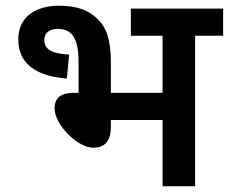

<svg xmlns="http://www.w3.org/2000/svg" viewBox="-20 -652 801 672"><path d="M186 -632C109 -632 44 -596 44 -514C44 -425 112 -385 214 -377L222 -461C159 -464 135 -481 135 -512C135 -535 151 -551 182 -551C206 -551 224 -543 236 -526C248 -508 255 -483 255 -430V-327H238C186 -327 171 -303 171 -273C171 -215 252 -135 306 -135C344 -135 368 -155 368 -208V-232H549V0H663V-527H761V-622H438V-527H549V-327H368V-435C368 -519 349 -559 322 -585C289 -618 246 -632 186 -632Z"/></svg>

Font: Noto Sans SemiBold
Style: Italic
Weight: 600
Italic angle: -12°
Designer: Monotype Design Team
Foundry: Monotype Imaging Inc.
Version: Version 2.013